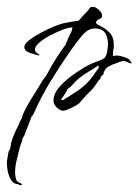

<svg xmlns="http://www.w3.org/2000/svg" viewBox="-55 -291 404 560"><path d="M6 249Q5 249 2 248.5Q-1 248 -2 246Q-15 246 -22 235Q-29 224 -32 210Q-35 196 -35 186Q-35 178 -33 168.5Q-31 159 -30 151Q-26 146 -24.5 138Q-23 130 -22 124Q-18 111 -13 99Q-8 87 -2 76Q0 70 2 68V65Q7 59 9 52Q11 45 14 38Q19 27 25 16.5Q31 6 37 -4Q45 -17 53 -29.5Q61 -42 68 -55Q72 -60 77 -66.5Q82 -73 84 -78Q93 -96 109 -121Q125 -146 138 -163L137 -165L140 -169Q142 -177 149 -190Q156 -203 156 -210V-211H155Q146 -211 128.5 -204.5Q111 -198 92 -188Q73 -178 60 -167Q47 -156 47 -147Q47 -141 51.5 -137.5Q56 -134 60 -131V-130Q59 -130 59 -129Q50 -131 33 -136.5Q16 -142 16 -154Q16 -163 31 -174.5Q46 -186 67 -197Q88 -208 107 -215.5Q126 -223 135 -224Q138 -225 147.5 -226.5Q157 -228 166 -229.5Q175 -231 175 -231Q183 -241 192 -250Q201 -259 208 -269H209L210 -271L215 -270L216 -271Q224 -271 233.5 -262Q243 -253 243 -245Q243 -238 234 -235Q225 -232 225 -225Q225 -221 238 -215Q251 -209 264 -196.5Q277 -184 277 -159Q277 -152 275.5 -145.5Q274 -139 275 -131L273 -129Q274 -129 274 -128.5Q274 -128 274 -128Q277 -128 280.5 -128.5Q284 -129 287 -129Q292 -129 304 -125.5Q316 -122 320 -119Q323 -117 324.5 -113.5Q326 -110 329 -108V-107L326 -106Q320 -108 315.5 -110.5Q311 -113 305 -113Q301 -113 296.5 -111.5Q292 -110 288 -108Q274 -104 261.5 -97Q249 -90 246 -73Q242 -70 240.5 -69Q239 -68 238 -62Q231 -55 226.5 -47.5Q222 -40 216 -33Q210 -26 203.5 -20Q197 -14 191 -7Q187 -3 184 0.5Q181 4 178 8Q175 12 165 17.5Q155 23 144.5 27.5Q134 32 129 32Q120 32 110.5 22.5Q101 13 101 3Q101 -19 121 -40.5Q141 -62 167.5 -79.5Q194 -97 211 -105Q216 -107 231.5 -113Q247 -119 249 -121Q255 -127 257.5 -140Q260 -153 260 -162Q260 -180 252 -194Q244 -208 222 -208Q207 -208 195 -198Q190 -194 180.5 -182.5Q171 -171 162 -158.5Q153 -146 148 -139Q118 -96 91 -51.5Q64 -7 43 41Q42 42 40.5 45Q39 48 37 49Q37 50 32 62.5Q27 75 22 88Q17 101 16 104Q15 106 13.5 108Q12 110 11 112Q10 119 7.5 125Q5 131 3 138Q-1 155 -6 174.5Q-11 194 -11 212Q-11 217 -10 223.5Q-9 230 -7 235Q-5 239 2 242Q9 245 9 247Q9 249 6 249ZM127 1Q131 1 135 -3Q158 -17 172 -26.5Q186 -36 198.5 -48.5Q211 -61 227 -85Q229 -87 231 -90Q233 -93 233 -96Q233 -98 231 -100Q218 -90 203.5 -82Q189 -74 176 -63Q167 -56 159 -46.5Q151 -37 141 -30Q141 -27 133 -15Q125 -3 123 -1Q125 1 127 1Z"/></svg>

Font: Qwitcher Grypen
Style: Regular
Weight: 400
Designer: Robert E. Leuschke
Foundry: Robert E. Leuschke
Version: Version 1.100; ttfautohint (v1.8.3)